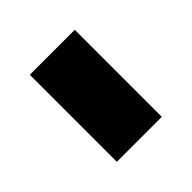

<svg xmlns="http://www.w3.org/2000/svg" viewBox="-93 -842 471 471"><g transform="rotate(-45 142.0 -607.0)"><path d="M64 -758H220V-456H64Z"/></g></svg>

Font: Biryani Heavy
Style: Regular
Weight: 900
Designer: Dan Reynolds and Mathieu Réguer
Foundry: Dan Reynolds and Mathieu Réguer
Version: Version 1.003; ttfautohint (v1.1) -l 5 -r 5 -G 72 -x 0 -D la